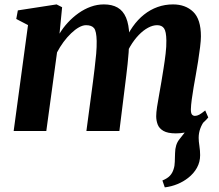

<svg xmlns="http://www.w3.org/2000/svg" viewBox="-20 -580 971 850"><path d="M709.5 249.5 699 219Q721 210 732.2 198Q743.5 186 748.5 169Q753.5 154.5 753.8 136.5Q754 118.5 755 98.5Q755.5 60 773.8 37.2Q792 14.5 807 -5L888 -49Q874 -31 866.8 -11.2Q859.5 8.5 859.5 30.5Q859.5 45 862.8 66.2Q866 87.5 866 107Q866 137 852 162.5Q838 188 813 207.5Q791.5 224.5 765 235.2Q738.5 246 709.5 249.5ZM255 -548 243.5 -431Q259 -457 280.5 -480.2Q302 -503.5 327.8 -521.8Q353.5 -540 381.8 -550.2Q410 -560.5 440 -560.5Q476 -560.5 500.5 -546.5Q525 -532.5 538 -502Q551 -471.5 552.5 -422Q552.5 -414 552.2 -405Q552 -396 551.2 -386.2Q550.5 -376.5 549 -367L529.5 -390Q545.5 -430.5 567.8 -462Q590 -493.5 617.8 -515.5Q645.5 -537.5 677.8 -549Q710 -560.5 746 -560.5Q801 -560.5 835.2 -527.8Q869.5 -495 869.5 -419Q869.5 -401.5 865.8 -371.2Q862 -341 856.8 -307.5Q851.5 -274 846.5 -246.5Q842 -221.5 837.2 -193.8Q832.5 -166 829 -140.2Q825.5 -114.5 825 -96Q825 -78 830.2 -72.5Q835.5 -67 843 -67Q852 -67 862 -72.2Q872 -77.5 888.5 -91L902 -60Q895.5 -51.5 877.5 -34.8Q859.5 -18 829.8 -3.8Q800 10.5 758.5 10.5Q722.5 10.5 703.5 -0.5Q684.5 -11.5 678 -29Q671.5 -46.5 671.5 -65.5Q671.5 -81 675.2 -106.2Q679 -131.5 684.5 -160.8Q690 -190 694.5 -218Q699 -245.5 704.2 -278Q709.5 -310.5 713.2 -342.5Q717 -374.5 716.5 -401Q716 -440.5 706.2 -454.5Q696.5 -468.5 675.5 -468.5Q656.5 -468.5 635.5 -457.2Q614.5 -446 594.2 -425Q574 -404 557 -375.5Q540 -347 529.5 -312.5L552 -396.5Q551.5 -374 549.5 -348Q547.5 -322 544.8 -296Q542 -270 539 -245.5L508.5 0H362.5L391.5 -217.5Q395 -246 399 -278Q403 -310 405.8 -341.5Q408.5 -373 408 -399Q407 -442 396.5 -455.2Q386 -468.5 361 -468.5Q346.5 -468.5 329.5 -459Q312.5 -449.5 294.8 -432.5Q277 -415.5 261 -393.8Q245 -372 232.5 -348L185 0H40.5L104 -469L52 -496L59 -534L230.5 -560.5Z"/></svg>

Font: Merriweather 36pt ExtraBold
Style: Italic
Weight: 800
Italic angle: -7.8°
Version: Version 2.101